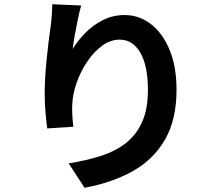

<svg xmlns="http://www.w3.org/2000/svg" viewBox="-20 -826 1040 906"><path d="M227 -806 363 -800Q356 -776 348 -738Q340 -700 333 -661Q326 -622 323 -595Q346 -633 382 -670Q418 -707 465 -731Q512 -755 568 -755Q637 -755 692.5 -712Q748 -669 780.5 -590Q813 -511 813 -402Q813 -262 759 -168Q705 -74 607.5 -19Q510 36 379 60L304 -55Q386 -68 455 -90Q524 -112 573.5 -150.5Q623 -189 650.5 -250Q678 -311 678 -401Q678 -516 642 -577.5Q606 -639 545 -639Q501 -639 461.5 -610Q422 -581 391 -534.5Q360 -488 341.5 -435Q323 -382 321 -333Q320 -313 321 -287.5Q322 -262 326 -228L203 -220Q199 -248 195 -292Q191 -336 191 -385Q191 -454 199.5 -540Q208 -626 219 -702Q223 -729 224.5 -757Q226 -785 227 -806Z"/></svg>

Font: Noto IKEA Simplified Chinese
Style: Bold
Weight: 700
Designer: Monotype Design Team
Foundry: Monotype Imaging Inc.
Version: Version 1.100